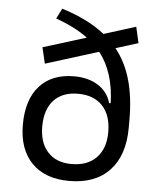

<svg xmlns="http://www.w3.org/2000/svg" viewBox="-53 -786 692 842"><g transform="rotate(5 293.0 -365.0)"><path d="M282.7 9.8Q176.3 9.8 117.7 -50.3Q59.1 -110.4 59.1 -218.3Q59.1 -328.6 113 -388.9Q167 -449.2 265.6 -449.2Q327.6 -449.2 370.6 -422.1Q413.6 -395 427.7 -345.7H434.6Q430.7 -482.4 364.7 -565.9L131.8 -493.2L115.2 -564L305.2 -623Q249 -665 164.1 -694.8L187 -740.2Q304.2 -703.6 376.5 -645.5L517.1 -689.5L533.2 -618.7L434.6 -587.9Q480 -530.8 501.5 -454.8Q522.9 -378.9 522.9 -280.3V-245.6Q522.9 -124 460.2 -57.1Q397.5 9.8 282.7 9.8ZM286.1 -64.9Q356.4 -64.9 395.8 -105.5Q435.1 -146 435.1 -218.3Q435.1 -292.5 396.7 -333.5Q358.4 -374.5 288.6 -374.5Q219.7 -374.5 182.1 -333.5Q144.5 -292.5 144.5 -218.3Q144.5 -146 182.1 -105.5Q219.7 -64.9 286.1 -64.9Z"/></g></svg>

Font: Cascadia Mono SemiLight
Style: Regular
Weight: 350
Monospace: yes
Designer: Aaron Bell
Foundry: Saja Typeworks
Version: Version 2404.023; ttfautohint (v1.8.4)